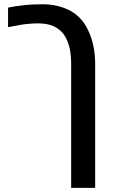

<svg xmlns="http://www.w3.org/2000/svg" viewBox="-20 -661 553 921"><path d="M295.9 -480Q281.7 -506.8 258.8 -522.5Q223.6 -548.8 162.6 -548.8Q123.5 -548.8 83 -542.5Q75.7 -541.5 40 -534.7L18.6 -530.8V-624.5Q44.9 -630.4 90.8 -635.7Q131.8 -640.6 186.5 -640.6Q238.3 -640.6 283.7 -624.3Q329.1 -607.9 357.4 -580.1Q386.7 -551.8 403.3 -514.6Q436.5 -445.8 436.5 -352.5V240.2H321.3V-353.5Q321.3 -393.6 315.2 -424.1Q309.1 -454.6 295.9 -480Z"/></svg>

Font: Viking Open Sans Light
Style: Bold
Weight: 600
Foundry: Ascender Corporation
Version: Version 2.001